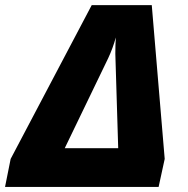

<svg xmlns="http://www.w3.org/2000/svg" viewBox="-55 -734 737 754"><path d="M-35.2 0 -13.2 -109.9 305.2 -713.9H541L591.8 -109.9L567.9 0ZM199.2 -151.9H409.2L397.9 -522.9Q397.9 -559.6 399.9 -586.9Q388.2 -544.9 370.1 -505.9Z"/></svg>

Font: Open Sans Extrabold
Style: Italic
Weight: 800
Italic angle: -12°
Foundry: Ascender Corporation
Version: Version 1.10